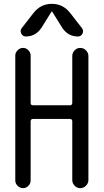

<svg xmlns="http://www.w3.org/2000/svg" viewBox="-20 -980 540 1000"><path d="M345.7 -912.1 407.2 -833Q417 -820.3 409.7 -805.2Q402.3 -790 385.7 -790Q334 -790 303.7 -835.9L252 -918.9Q252 -919.9 250 -919.9Q248 -919.9 248 -918.9L196.3 -835.9Q166 -790 114.3 -790Q98.6 -790 90.8 -805.2Q83 -820.3 92.8 -833L154.3 -912.1Q191.4 -960 250 -960Q308.6 -960 345.7 -912.1ZM59.6 -40V-690.4Q59.6 -706.1 71.8 -718.3Q84 -730.5 100.1 -730.5Q116.2 -730.5 127.9 -718.3Q139.6 -706.1 139.6 -690.4V-443.4Q139.6 -432.6 151.4 -431.6H344.7Q355.5 -431.6 356.4 -443.4V-688.5Q356.4 -705.1 368.7 -717.8Q380.9 -730.5 397.9 -730.5Q415 -730.5 427.7 -717.8Q440.4 -705.1 440.4 -688.5V-42Q440.4 -25.4 427.7 -12.7Q415 0 397.9 0Q380.9 0 368.7 -12.7Q356.4 -25.4 356.4 -42V-348.6Q356.4 -359.4 344.7 -360.4H151.4Q140.6 -360.4 139.6 -348.6V-40Q139.6 -24.4 127.9 -12.2Q116.2 0 100.1 0Q84 0 71.8 -12.2Q59.6 -24.4 59.6 -40Z"/></svg>

Font: Rounded-X Mgen+ 2m regular
Style: Regular
Weight: 400
Designer: [Source Han Sans]
Ryoko NISHIZUKA  (kana & ideographs); Paul D. Hunt (Latin, Greek & Cyrillic); Wenlong ZHANG  (bopomofo
Version: Version 1.059.20150602